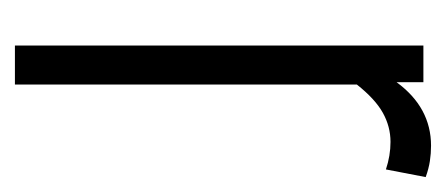

<svg xmlns="http://www.w3.org/2000/svg" viewBox="-186 -398 584 251"><g transform="rotate(90 105.5 -272.0)"><path d="M87 -534V-499Q120 -544 170 -544Q180 -544 190 -542.5Q200 -541 211 -537L201 -485Q183 -491 165 -491Q145 -491 127 -481Q109 -471 90 -447V0H39V-534Z"/></g></svg>

Font: Georama Extra Condensed Light
Style: Regular
Weight: 300
Width: 2
Designer: Jean-Baptiste Levee
Foundry: Production Type
Version: Version 1.000